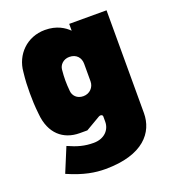

<svg xmlns="http://www.w3.org/2000/svg" viewBox="-137 -630 844 952"><g transform="rotate(-20 285.0 -154.5)"><path d="M256 221C457 221 530 126 530 25V-517H333V-481C310 -504 271 -530 209 -530C113 -530 45 -459 38 -371C33 -328 32 -296 32 -261C32 -227 33 -194 38 -149C47 -43 111 10 197 10H237L314 -35C325 -41 335 -36 335 -28V0C335 43 302 79 246 79C198 79 162 69 113 47L60 175C144 212 204 221 256 221ZM277 -156C243 -156 224 -179 222 -203C218 -245 218 -274 222 -316C224 -340 245 -363 277 -363C314 -363 335 -338 335 -306V-213C335 -182 311 -156 277 -156Z"/></g></svg>

Font: Finlandica Black
Style: Regular
Weight: 900
Designer: Niklas Ekholm, Juho Hiilivirta, Jaakko Suomalainen
Foundry: Helsinki Type Studio
Version: Version 2.000;Glyphs 3.2 (3202)